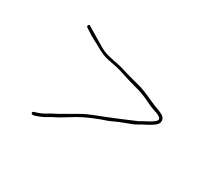

<svg xmlns="http://www.w3.org/2000/svg" viewBox="-70 -490 558 507"><g transform="rotate(30 209.5 -236.5)"><path d="M75.8 -375.5C77.5 -377.8 79.3 -378 81.3 -376L116.3 -355C121 -352.3 128.2 -348 138.1 -342.1C148 -336.1 162.1 -331.5 180.6 -328.2C194.8 -325.7 207.9 -322.5 220 -318.4C227.2 -316 244.6 -311.3 272.1 -304.2C282 -301.7 298.1 -295.3 320.3 -285C329 -281 335.8 -278.2 340.8 -276.5C345.8 -274.8 351.8 -272.3 358.8 -269C365.8 -265.7 369.6 -260.8 370.3 -254.5C371 -248.2 368.3 -242.7 362.3 -238C356.3 -233.3 349.6 -229.2 342.3 -225.5C335 -221.8 328 -218 321.3 -214C314.6 -210 305.3 -205.9 293.3 -201.8C281.4 -197.7 266.4 -191.4 248.3 -183C216.7 -172.5 190.9 -161.5 170.8 -150C163.8 -146 155.3 -140.8 145.3 -134.5C135.3 -128.2 127.5 -123.7 121.8 -121C116.1 -118.3 109.6 -114.8 102.2 -110.3C94.9 -105.8 85.4 -101.7 73.8 -97.9C67.5 -95.9 63.8 -96.2 62.8 -99C61.8 -101.7 62.6 -103.7 65.3 -105C78.3 -108.2 90.3 -113.4 101.3 -120.5C106 -123.5 111.1 -126.3 116.8 -129C122.5 -131.7 130.3 -136 140.3 -142C164.1 -156.3 180.9 -165.6 190.8 -170C199.8 -174 208.8 -177.7 217.8 -181C226.8 -184.3 245.3 -191.8 273.2 -203.3C301.1 -214.9 315.8 -221.1 317.3 -222C324 -226 330.6 -229.7 337.3 -233C344 -236.3 350 -240 355.3 -244C367.9 -253 361.9 -261 337.3 -268C332.6 -269.3 323.2 -273.4 309.1 -280.3C294.9 -287.2 279.9 -292.6 264.1 -296.6C252 -299.6 234.8 -304.8 212.8 -312.1C202.4 -315.6 187.9 -318.9 169.3 -322.1C157.2 -324.2 143.4 -329.8 127.8 -339C122.1 -342.3 116.1 -345.5 109.8 -348.5C103.5 -351.5 92.3 -358.3 76.3 -369C74.3 -371 74.1 -373.2 75.8 -375.5Z"/></g></svg>

Font: Proton
Style: LitExt
Weight: 500
Version: Version 1.017